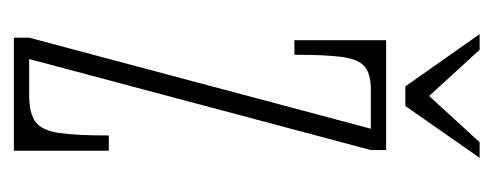

<svg xmlns="http://www.w3.org/2000/svg" viewBox="-232 -462 695 270"><g transform="rotate(90 115.0 -327.5)"><path d="M33.5 0V-21.5L161.5 -502H106.5Q84 -502 73.8 -493Q63.5 -484 60.5 -460.8Q57.5 -437.5 57.5 -394.5H37V-523.5H191.5V-502L63.5 -21.5H113.5Q140 -21.5 152 -30.5Q164 -39.5 167.5 -63.8Q171 -88 171 -133.5H192.5V0ZM102 -550.5 28.5 -655H50.5L115.5 -584L180.5 -655H202.5L129.5 -550.5Z"/></g></svg>

Font: Imbue 48pt Thin
Style: Regular
Weight: 250
Designer: Tyler Finck
Foundry: Etcetera Type Company
Version: Version 1.102